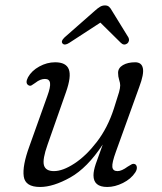

<svg xmlns="http://www.w3.org/2000/svg" viewBox="-20 -698 614 726"><path d="M491 -77Q497 -73.5 497.5 -64.8Q498 -56 491.5 -46Q475.5 -21.5 445 -6.2Q414.5 9 385.5 9Q333.5 9 333.5 -35Q333.5 -52.5 342 -77.8Q350.5 -103 368.5 -151.5Q310 -63 245.8 -27Q181.5 9 131.5 9Q75.5 9 69.8 -30.8Q64 -70.5 91 -144.5L159 -335Q171.5 -369 169.2 -384.2Q167 -399.5 150 -399.5Q141.5 -399.5 132.8 -396.2Q124 -393 112.5 -384Q105 -378.5 99.2 -375.2Q93.5 -372 87 -376Q74.5 -384 86 -406Q99.5 -430.5 128.5 -446.5Q157.5 -462.5 188.5 -462.5Q230 -462.5 240.2 -435.8Q250.5 -409 229.5 -349.5L160 -151.5Q140 -95.5 146.2 -73.2Q152.5 -51 184 -51Q217.5 -51 261.5 -79.8Q305.5 -108.5 346.2 -161.5Q387 -214.5 410.5 -287Q425.5 -333 430 -349Q434.5 -365 434.5 -375Q434.5 -384 430.5 -396.2Q426.5 -408.5 426.5 -422.5Q426.5 -441 444.8 -451.8Q463 -462.5 491 -462.5Q515.5 -462.5 520.2 -440.2Q525 -418 506.5 -369L418.5 -125Q403 -82.5 404.8 -66.8Q406.5 -51 424.5 -51Q440 -51 463 -68Q471.5 -73.5 478 -76.8Q484.5 -80 491 -77ZM242 -536Q225 -525 217 -533Q208.5 -541.5 224 -556.5L339.5 -658Q350 -667.5 358.5 -672.5Q367 -677.5 377 -677.5Q386.5 -677.5 392.2 -672.5Q398 -667.5 403 -658L465.5 -556.5Q469 -549 467.2 -542.8Q465.5 -536.5 460.5 -533Q448 -525 437 -536L359.5 -612.5Z"/></svg>

Font: Fraunces 9pt S100 Light
Style: Italic
Weight: 300
Italic angle: -16°
Version: Version 1.000; ttfautohint (v1.8.3)